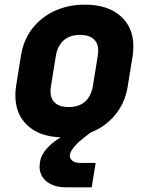

<svg xmlns="http://www.w3.org/2000/svg" viewBox="-20 -580 640 825"><path d="M553 -381Q553 -361 550 -340L529 -210Q518 -139 475.5 -87Q433 -35 368 -10L333 18Q308 38 294 57Q280 76 280 89Q280 102 291.5 111Q303 120 322 120H391L374 225H266Q212 225 181 200.5Q150 176 150 134Q150 129 152 115Q156 87 180 59.5Q204 32 241 10Q149 7 97.5 -41.5Q46 -90 46 -170Q46 -189 49 -210L70 -340Q80 -406 117.5 -455.5Q155 -505 213.5 -532.5Q272 -560 345 -560Q442 -560 497.5 -511.5Q553 -463 553 -381ZM400 -340Q402 -354 402 -361Q402 -395 382 -412.5Q362 -430 324 -430Q280 -430 253.5 -406.5Q227 -383 220 -340L199 -210Q197 -196 197 -189Q197 -155 217 -137.5Q237 -120 275 -120Q319 -120 345.5 -143.5Q372 -167 379 -210Z"/></svg>

Font: JetBrains Mono Extra Bold
Style: Italic
Weight: 800
Italic angle: -9°
Monospace: yes
Designer: Philipp Nurullin, Konstantin Bulenkov
Foundry: JetBrains
Version: 2.002